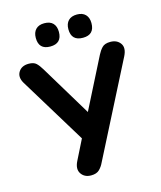

<svg xmlns="http://www.w3.org/2000/svg" viewBox="-133 -1012 935 1116"><g transform="rotate(-15 334.5 -454.5)"><path d="M437 -777Q367 -777 367 -847Q367 -880 385 -898.5Q403 -917 437 -917Q470 -917 488 -898.5Q506 -880 506 -847Q506 -777 437 -777ZM240 -777Q171 -777 171 -847Q171 -880 189 -898.5Q207 -917 240 -917Q275 -917 292.5 -898.5Q310 -880 310 -847Q310 -777 240 -777ZM276 8Q236 8 216.5 -21Q197 -50 219 -94L279 -214L35 -614Q12 -653 30.5 -683Q49 -713 92 -713Q122 -713 137 -699Q152 -685 168 -658L352 -353L506 -657Q517 -679 533 -696Q549 -713 583 -713Q623 -713 643 -685Q663 -657 640 -611L353 -48Q343 -26 326 -9Q309 8 276 8Z"/></g></svg>

Font: Chiron GoRound TC
Style: Bold
Weight: 700
Designer: Ryoko NISHIZUKA 西塚涼子 (kana, bopomofo & ideographs); Paul D. Hunt (Latin, Greek & Cyrillic); Sandoll Communications 산돌커뮤니
Foundry: Adobe
Version: Version 1.000;hotconv 1.1.1;makeotfexe 2.6.0